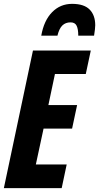

<svg xmlns="http://www.w3.org/2000/svg" viewBox="-23 -976 514 996"><path d="M148 -714H448L422 -592H262L228 -431H377L351 -309H203L163 -123H323L297 0H-3ZM351 -956Q413 -956 442 -926.5Q471 -897 471 -845Q471 -829 465 -791H383Q383 -825 374.5 -842.5Q366 -860 343 -860Q317 -860 300.5 -844Q284 -828 275 -791H191Q205 -870 247.5 -913Q290 -956 351 -956Z"/></svg>

Font: Noto Sans Display Ex Bold Cond
Style: Italic
Weight: 800
Width: 3
Italic angle: -12°
Designer: Monotype Design team
Foundry: Monotype Imaging Inc.
Version: Version 1.000